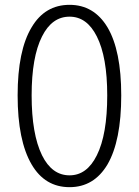

<svg xmlns="http://www.w3.org/2000/svg" viewBox="-20 -762 575 795"><path d="M268 13Q166 13 111 -81Q53 -180 53 -367Q53 -553 111 -649Q166 -742 268 -742Q369 -742 425 -649Q482 -553 482 -367Q482 -179 425 -81Q369 13 268 13ZM268 -36Q340 -36 381 -119Q424 -205 424 -367Q424 -526 381 -611Q340 -693 268 -693Q195 -693 154 -611Q111 -526 111 -367Q111 -207 154 -119Q195 -36 268 -36Z"/></svg>

Font: GenSenRounded TW L
Style: Regular
Weight: 300
Version: Version 1.501;PS 1;hotconv 16.6.51;makeotf.lib2.5.65220